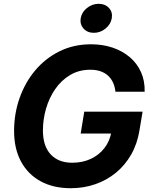

<svg xmlns="http://www.w3.org/2000/svg" viewBox="-20 -968 788 998"><path d="M348.1 10.3Q256.8 10.3 190.9 -25.9Q125 -62 89.1 -128.7Q53.2 -195.3 53.2 -287.6Q53.2 -376.5 81.5 -457.5Q109.9 -538.6 162.6 -601.6Q215.3 -664.6 289.1 -701.2Q362.8 -737.8 453.1 -737.8Q513.7 -737.8 565.2 -720.5Q616.7 -703.1 654.8 -670.7Q692.9 -638.2 713.1 -592.8Q733.4 -547.4 731.9 -491.2H580.1Q577.1 -518.1 567.4 -539.1Q557.6 -560.1 541.3 -575Q524.9 -589.8 502 -597.7Q479 -605.5 449.7 -605.5Q390.1 -605.5 344.2 -577.9Q298.3 -550.3 266.8 -504.6Q235.4 -459 219.2 -403.1Q203.1 -347.2 203.1 -290Q203.1 -209 243.4 -165.5Q283.7 -122.1 355.5 -122.1Q409.7 -122.1 452.9 -142.6Q496.1 -163.1 523.7 -199.5Q551.3 -235.8 559.1 -283.2L589.4 -273.9H399.4L418 -387.7H721.2L705.1 -291.5Q693.8 -220.7 661.9 -164.8Q629.9 -108.9 582.5 -70.1Q535.2 -31.2 475.3 -10.5Q415.5 10.3 348.1 10.3ZM467.8 -797.4Q434.1 -797.4 414.3 -819.6Q394.5 -841.8 399.4 -873Q404.8 -904.8 432.1 -926.5Q459.5 -948.2 492.7 -948.2Q526.4 -948.2 546.4 -926.5Q566.4 -904.8 561 -873Q555.7 -841.8 528.6 -819.6Q501.5 -797.4 467.8 -797.4Z"/></svg>

Font: Inter 17pt
Style: Bold Italic
Weight: 700
Italic angle: -9.3988°
Version: Version 4.001;git-66647c0bb